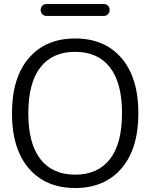

<svg xmlns="http://www.w3.org/2000/svg" viewBox="-20 -933 754 963"><path d="M531.5 -595Q471 -673 357 -673Q243 -673 182.5 -595Q122 -517 122 -365Q122 -213 182.5 -135Q243 -57 357 -57Q471 -57 531.5 -135Q592 -213 592 -365Q592 -517 531.5 -595ZM589.5 -88.5Q505 10 357 10Q209 10 124.5 -88.5Q40 -187 40 -365Q40 -543 124.5 -641.5Q209 -740 357 -740Q505 -740 589.5 -641.5Q674 -543 674 -365Q674 -187 589.5 -88.5ZM214 -913H500Q513 -913 521.5 -904.5Q530 -896 530 -883Q530 -870 521.5 -861.5Q513 -853 500 -853H214Q201 -853 192.5 -861.5Q184 -870 184 -883Q184 -896 192.5 -904.5Q201 -913 214 -913Z"/></svg>

Font: Rounded Mplus 1c
Style: Regular
Weight: 400
Version: Version 1.059.20150529